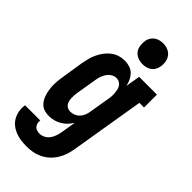

<svg xmlns="http://www.w3.org/2000/svg" viewBox="-308 -820 1107 1107"><g transform="rotate(45 246.0 -266.0)"><path d="M169 223Q145 223 121.5 220Q98 217 76.5 208.5Q55 200 37 185.5Q19 171 8.5 151.5Q-2 132 -6 108.5Q-10 85 -6 61H118Q116 73 118.5 84Q121 95 128 103Q135 111 146 114.5Q157 118 169 118Q185 118 201.5 109.5Q218 101 228.5 86Q239 71 244.5 54.5Q250 38 253 21L268 -70Q257 -52 243 -37.5Q229 -23 211 -12.5Q193 -2 173.5 3Q154 8 135 8Q116 8 98.5 3Q81 -2 68 -14Q55 -26 47 -42Q39 -58 34.5 -75.5Q30 -93 28 -111Q26 -129 26.5 -148Q27 -167 29.5 -186Q32 -205 35 -223L54 -343Q58 -365 63.5 -386.5Q69 -408 79 -428.5Q89 -449 102.5 -467.5Q116 -486 135 -500.5Q154 -515 175.5 -521.5Q197 -528 219 -528Q240 -528 260 -521.5Q280 -515 293.5 -501Q307 -487 315.5 -469Q324 -451 328 -431L343 -520H488V-415H450L375 38Q371 63 363 87Q355 111 341.5 133Q328 155 308.5 173Q289 191 265.5 202.5Q242 214 217.5 218.5Q193 223 169 223ZM204 -97Q219 -97 234.5 -103.5Q250 -110 261 -122Q272 -134 278 -149Q284 -164 286 -179L306 -299Q309 -313 310 -326Q311 -339 310 -352Q309 -365 306.5 -377.5Q304 -390 297.5 -400.5Q291 -411 280 -417Q269 -423 255 -423Q239 -423 224 -413.5Q209 -404 199.5 -389.5Q190 -375 184.5 -358.5Q179 -342 177 -326L157 -206Q155 -194 154 -182.5Q153 -171 153.5 -159Q154 -147 156.5 -136Q159 -125 165 -116Q171 -107 181.5 -102Q192 -97 204 -97ZM305 -585Q285 -585 266 -592.5Q247 -600 235.5 -615Q224 -630 221 -650Q218 -670 221 -691Q223 -705 231 -718Q239 -731 251 -739.5Q263 -748 277 -751.5Q291 -755 305 -755Q325 -755 343.5 -747.5Q362 -740 373.5 -725Q385 -710 388.5 -690Q392 -670 388 -649Q386 -635 378.5 -622Q371 -609 359 -600.5Q347 -592 333 -588.5Q319 -585 305 -585Z"/></g></svg>

Font: Iosevka Curly Slab Extrabold
Style: Italic
Weight: 800
Italic angle: -9°
Monospace: yes
Designer: Belleve Invis
Foundry: Belleve Invis
Version: Version 22.1.2; ttfautohint (v1.8.4)